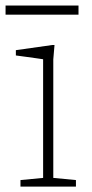

<svg xmlns="http://www.w3.org/2000/svg" viewBox="-22 -688 338 708"><path d="M179 -522 174.5 -469V-32L258 -24V0H53.5V-24L137 -32V-469.5Q131.5 -470.5 113.2 -473Q95 -475.5 73.5 -478.5Q52 -481.5 36.5 -483.5V-503L170.5 -522ZM-1.5 -634V-667.5H267.5V-634Z"/></svg>

Font: Newsreader 6pt ExtraLight
Style: Regular
Weight: 275
Designer: Hugues Gentile
Foundry: Production Type
Version: Version 1.003; ttfautohint (v1.8.3)